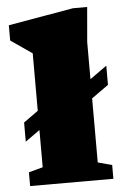

<svg xmlns="http://www.w3.org/2000/svg" viewBox="-53 -787 558 827"><g transform="rotate(-5 225.5 -373.5)"><path d="M342.5 -76 403.5 -59.5V0H43.5V-59.5L104.5 -76V-237L41.5 -192V-275L104.5 -320V-568.5L12.5 -632V-698L294.5 -747H355.5L342.5 -597V-436L415.5 -488V-405L342.5 -353Z"/></g></svg>

Font: Newsreader 6pt ExtraBold
Style: Regular
Weight: 800
Designer: Hugues Gentile
Foundry: Production Type
Version: Version 1.003; ttfautohint (v1.8.3)